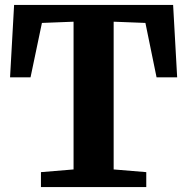

<svg xmlns="http://www.w3.org/2000/svg" viewBox="-20 -763 764 783"><path d="M280 -72V-674.5L151 -669.5L104.5 -447.5H21L37.5 -743H686L702.5 -447.5H618.5L573 -669.5L443.5 -674.5V-72L576.5 -61V0H147V-61Z"/></svg>

Font: Merriweather 24pt ExtraBold
Style: Regular
Weight: 800
Version: Version 2.100